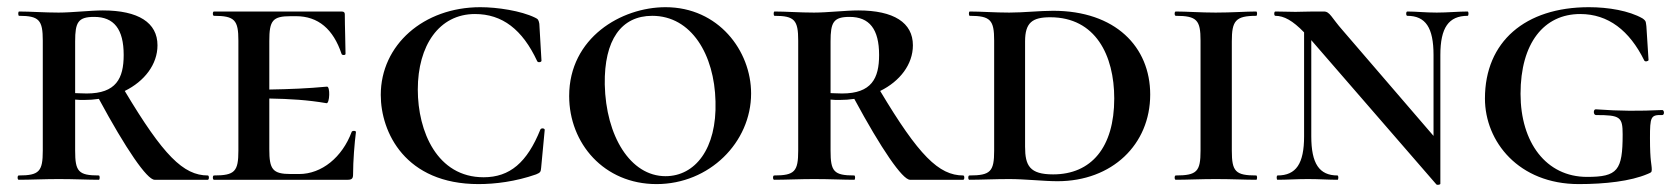

<svg xmlns="http://www.w3.org/2000/svg" viewBox="-20 -500 4671 534"><path d="M558 -12C490 -12 434 -68 327 -247C382 -274 418 -321 418 -374C418 -437 365 -471 266 -471C231 -471 180 -465 143 -465C104 -465 64 -468 33 -468C30 -468 30 -456 33 -456C89 -456 99 -444 99 -387V-81C99 -23 89 -12 32 -12C28 -12 28 0 32 0C63 0 104 -2 143 -2C188 -2 224 0 255 0C258 0 258 -12 255 -12C198 -12 189 -23 189 -81V-223C197 -222 206 -222 214 -222C228 -222 242 -223 255 -225C330 -86 389 0 410 0H558C562 0 562 -12 558 -12ZM189 -241V-385C189 -438 197 -453 242 -453C297 -453 324 -419 324 -347C324 -282 303 -240 221 -240C208 -240 198 -241 189 -241Z M958 -133C932 -63 875 -16 812 -16H789C738 -16 729 -29 729 -85V-226C786 -225 836 -222 888 -213C897 -211 899 -261 889 -259C836 -254 786 -252 729 -251V-386C729 -443 738 -455 789 -455H803C865 -455 907 -419 930 -350C931 -346 941 -346 941 -350C941 -375 939 -427 939 -460C939 -465 937 -468 930 -468H575C571 -468 571 -456 575 -456C633 -456 643 -444 643 -387V-81C643 -23 633 -12 575 -12C571 -12 571 0 575 0H947C959 0 962 -4 962 -15C962 -53 966 -102 970 -133C970 -137 959 -137 958 -133Z M1316 -480C1158 -480 1039 -375 1039 -236C1039 -132 1107 12 1311 12C1357 12 1414 5 1471 -15C1483 -20 1484 -22 1485 -33L1495 -139C1495 -143 1486 -145 1483 -140C1446 -48 1398 -7 1325 -7C1196 -7 1142 -134 1142 -251C1142 -373 1201 -461 1301 -461C1377 -461 1433 -418 1474 -330C1476 -325 1486 -327 1486 -331L1480 -434C1478 -444 1477 -447 1468 -451C1429 -470 1363 -480 1316 -480Z M1806 12C1953 12 2069 -104 2069 -240C2069 -359 1978 -480 1831 -480C1708 -480 1563 -395 1563 -233C1563 -101 1660 12 1806 12ZM1831 -10C1733 -10 1665 -122 1662 -265C1660 -389 1708 -456 1794 -456C1903 -456 1967 -348 1970 -218C1974 -86 1913 -10 1831 -10Z M2659 -12C2591 -12 2535 -68 2428 -247C2483 -274 2519 -321 2519 -374C2519 -437 2466 -471 2367 -471C2332 -471 2281 -465 2244 -465C2205 -465 2165 -468 2134 -468C2131 -468 2131 -456 2134 -456C2190 -456 2200 -444 2200 -387V-81C2200 -23 2190 -12 2133 -12C2129 -12 2129 0 2133 0C2164 0 2205 -2 2244 -2C2289 -2 2325 0 2356 0C2359 0 2359 -12 2356 -12C2299 -12 2290 -23 2290 -81V-223C2298 -222 2307 -222 2315 -222C2329 -222 2343 -223 2356 -225C2431 -86 2490 0 2511 0H2659C2663 0 2663 -12 2659 -12ZM2290 -241V-385C2290 -438 2298 -453 2343 -453C2398 -453 2425 -419 2425 -347C2425 -282 2404 -240 2322 -240C2309 -240 2299 -241 2290 -241Z M2921 4C3073 4 3179 -98 3179 -237C3179 -370 3082 -470 2909 -470C2871 -470 2827 -465 2787 -465C2747 -465 2708 -468 2677 -468C2674 -468 2674 -456 2677 -456C2735 -456 2745 -444 2745 -387V-81C2745 -23 2735 -12 2676 -12C2672 -12 2672 0 2676 0C2707 0 2747 -2 2787 -2C2831 -2 2883 4 2921 4ZM2909 -15C2844 -15 2831 -39 2831 -92V-385C2831 -437 2851 -452 2901 -452C3027 -452 3079 -346 3079 -226C3079 -90 3015 -15 2909 -15Z M3406 -81V-385C3406 -442 3416 -456 3474 -456C3477 -456 3477 -468 3474 -468C3445 -468 3406 -465 3361 -465C3320 -465 3280 -468 3250 -468C3246 -468 3246 -456 3250 -456C3309 -456 3319 -444 3319 -387V-81C3319 -23 3309 -12 3250 -12C3246 -12 3246 0 3250 0C3280 0 3320 -2 3361 -2C3406 -2 3443 0 3474 0C3477 0 3477 -12 3474 -12C3416 -12 3406 -23 3406 -81Z M4062 -468C4037 -468 4005 -465 3976 -465C3944 -465 3918 -468 3894 -468C3890 -468 3890 -456 3894 -456C3945 -456 3967 -423 3967 -347V-122L3714 -416C3683 -451 3679 -468 3662 -468C3599 -468 3603 -467 3583 -467C3567 -467 3546 -468 3527 -468C3523 -468 3523 -456 3527 -456C3551 -456 3575 -443 3607 -410V-121C3607 -45 3585 -12 3533 -12C3530 -12 3530 0 3533 0C3558 0 3587 -2 3618 -2C3649 -2 3675 0 3700 0C3703 0 3703 -12 3700 -12C3649 -12 3627 -45 3627 -121V-388C3628 -388 3628 -387 3629 -386L3975 13C3977 15 3986 14 3986 11V-347C3986 -423 4009 -456 4062 -456C4065 -456 4065 -468 4062 -468Z M4110 -226C4110 -384 4222 -480 4399 -480C4454 -480 4511 -470 4548 -449C4560 -441 4557 -437 4559 -427L4565 -333C4565 -330 4555 -327 4553 -332C4512 -415 4453 -461 4375 -461C4274 -461 4209 -380 4209 -239C4209 -104 4280 -8 4394 -8C4479 -8 4493 -26 4493 -126C4493 -175 4486 -180 4419 -180C4411 -180 4411 -196 4418 -196C4487 -191 4538 -191 4603 -194C4609 -194 4610 -180 4603 -180C4571 -181 4569 -175 4569 -116C4569 -49 4574 -44 4574 -28C4574 -20 4571 -20 4562 -16C4515 4 4444 12 4371 12C4204 12 4110 -106 4110 -226Z"/></svg>

Font: Cormorant SC Semi
Style: Regular
Weight: 600
Designer: Christian Thalmann (Catharsis Fonts)
Version: Version 1.000;PS 001.000;hotconv 1.0.70;makeotf.lib2.5.58329